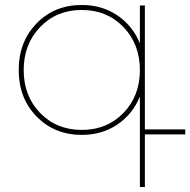

<svg xmlns="http://www.w3.org/2000/svg" viewBox="-20 -539 763 770"><path d="M723 -20V0H561V211H541V-152Q512 -81 450.5 -39.5Q389 2 308 2Q199 2 127 -71.5Q55 -145 55 -258Q55 -371 126.5 -445Q198 -519 308 -519Q389 -519 450.5 -477.5Q512 -436 541 -365V-517H561V-20ZM141 -86Q207 -18 308 -18Q409 -18 475 -86Q541 -154 541 -258Q541 -362 475 -430.5Q409 -499 308 -499Q207 -499 141 -430.5Q75 -362 75 -258Q75 -154 141 -86Z"/></svg>

Font: Montserrat arm Thin
Style: Regular
Weight: 250
Designer: Julieta Ulanovsky
Foundry: Julieta Ulanovsky
Version: Version 6.000;PS 006.000;hotconv 1.0.88;makeotf.lib2.5.64775